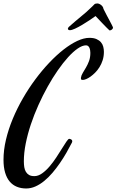

<svg xmlns="http://www.w3.org/2000/svg" viewBox="-45 -968 668 1101"><path d="M91.8 -43Q91.8 -24.9 94.2 -9.5Q96.7 5.9 103.5 17.3Q110.4 28.8 121.8 35.4Q133.3 42 151.9 42Q174.3 42 196.5 26.1Q218.8 10.3 239 -13.4Q259.3 -37.1 277.6 -64.9Q295.9 -92.8 310.5 -116.5Q325.2 -140.1 335.9 -156Q346.7 -171.9 352.1 -171.9Q354.5 -171.9 358.4 -170.7Q362.3 -169.4 365.2 -167Q368.2 -164.6 369.1 -160.2Q370.1 -155.8 367.2 -149.9Q353 -122.1 335.7 -91.8Q318.4 -61.5 298.3 -32.5Q278.3 -3.4 255.9 22.9Q233.4 49.3 209 69.3Q184.6 89.4 158.4 101.1Q132.3 112.8 105 112.8Q75.7 112.8 51.8 103Q27.8 93.3 10.7 73.2Q-6.3 53.2 -15.6 22Q-24.9 -9.3 -24.9 -51.8Q-24.9 -107.9 -10.7 -167.5Q3.4 -227.1 28.3 -286.9Q53.2 -346.7 86.4 -404.3Q119.6 -461.9 158 -513.4Q196.3 -564.9 237.5 -608.4Q278.8 -651.9 319.3 -683.6Q359.9 -715.3 397.9 -733.2Q436 -751 467.8 -751Q492.2 -751 508.3 -743.9Q524.4 -736.8 533.9 -725.6Q543.5 -714.4 547.1 -700Q550.8 -685.5 550.8 -670.9Q550.8 -645 543.7 -622.8Q536.6 -600.6 525.4 -582.8Q514.2 -564.9 500.5 -551.3Q486.8 -537.6 473.6 -528.3Q460.4 -519 449 -514.4Q437.5 -509.8 431.2 -509.8Q424.3 -509.8 421.6 -511.2Q418.9 -512.7 418.9 -521Q420.9 -535.6 429.7 -550Q438.5 -564.5 448.2 -581.1Q458 -597.7 465.6 -618.2Q473.1 -638.7 473.1 -665Q473.1 -671.9 471.9 -679.4Q470.7 -687 468 -693.4Q465.3 -699.7 460.4 -703.9Q455.6 -708 448.2 -708Q427.2 -708 400.9 -689.9Q374.5 -671.9 345.5 -639.9Q316.4 -607.9 286.4 -564.7Q256.3 -521.5 228.3 -471.2Q200.2 -420.9 175.3 -365.5Q150.4 -310.1 131.8 -254.4Q113.3 -198.7 102.5 -144.8Q91.8 -90.8 91.8 -43ZM602.1 -813Q602.1 -812 602.5 -811.5Q603 -811 603 -810.1Q603 -803.7 596.9 -798.8Q590.8 -793.9 585.9 -793.9Q585 -793.9 585.2 -793.2Q585.4 -792.5 584 -793.2Q582.5 -793.9 578.4 -797.9Q574.2 -801.8 565.2 -810.8Q556.2 -819.8 541.3 -835.4Q526.4 -851.1 502.9 -876Q488.8 -865.7 468 -851.8Q447.3 -837.9 425.8 -825.2Q404.3 -812.5 385.3 -803.7Q366.2 -794.9 356 -794.9Q350.1 -794.9 347.2 -797.4Q344.2 -799.8 344.2 -803.2Q344.2 -808.1 350.1 -814Q370.1 -832 387 -846.2Q403.8 -860.4 419.7 -873.5Q435.5 -886.7 451.2 -900.1Q466.8 -913.6 484.4 -931.2Q491.2 -938 496.1 -943.1Q501 -948.2 513.2 -948.2Q517.6 -948.2 523.2 -946Q528.8 -943.8 534.2 -939.7Q539.6 -935.5 543.5 -929.9Q547.4 -924.3 548.3 -917Q559.1 -895 567.9 -878.7Q576.7 -862.3 583.3 -849.9Q589.8 -837.4 594.5 -828.6Q599.1 -819.8 602.1 -813Z"/></svg>

Font: Mervale Script
Style: Regular
Weight: 400
Designer: Astigmatic (AOETI)
Foundry: Astigmatic (AOETI)
Version: Version 1.000